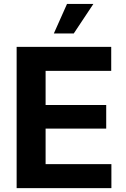

<svg xmlns="http://www.w3.org/2000/svg" viewBox="-20 -969 647 989"><path d="M65.7 0V-727.5H552.9V-603.8H214.9V-428.2H527.1V-306.7H214.9V-123.7H553.8V0ZM257.4 -796.7 325.2 -948.7H461L360 -796.7Z"/></svg>

Font: Inter Variable LoSnoCo
Style: Regular
Weight: 400
Designer: Rasmus Andersson
Foundry: rsms
Version: Version 4.000;git-a52131595; featfreeze: case,dlig,ss01,ss02